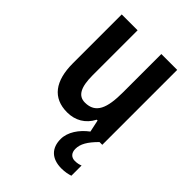

<svg xmlns="http://www.w3.org/2000/svg" viewBox="-225 -646 984 984"><g transform="rotate(45 267.0 -154.5)"><path d="M384 112C384 77 403 44 447 0H467V-543H352V-266C352 -151 329 -90 251 -90C202 -90 180 -131 180 -217V-543H65V-189C65 -61 117 10 222 10C280 10 328 -17 356 -71H362L376 -5C329 30 295 80 295 130C295 194 332 234 405 234C431 234 452 229 467 224V150C457 154 445 158 426 158C400 158 384 141 384 112Z"/></g></svg>

Font: Noto Sans Gujarati UI Condensed SemiBold
Style: Regular
Weight: 600
Width: 3
Designer: Jelle Bosma - Monotype Design Team, Universal Thirst
Foundry: Monotype Imaging Inc.
Version: Version 2.106